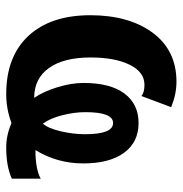

<svg xmlns="http://www.w3.org/2000/svg" viewBox="-5 -573 588 618"><g transform="rotate(90 289.0 -264.0)"><path d="M455 10Q415 10 376 -7Q331 10 283 10Q162 10 95.5 -61.5Q29 -133 29 -261Q29 -384 85 -461Q142 -538 243 -538Q283 -538 325 -521L289 -425Q278 -435 253 -435Q212 -435 188.5 -387.5Q165 -340 165 -261Q165 -175 199 -127.5Q233 -80 295 -80Q274 -111 260.5 -155.5Q247 -200 247 -239Q247 -325 281 -370.5Q315 -416 376 -416Q438 -416 472 -369Q506 -322 506 -238Q506 -154 463 -84Q524 -84 555 -101V-8Q515 10 455 10ZM412 -244Q412 -334 376 -334Q341 -334 341 -245Q341 -209 351 -170Q361 -131 378 -108Q393 -125 402.5 -165Q412 -205 412 -244Z"/></g></svg>

Font: Libra Sans
Style: Bold
Weight: 700
Foundry: Context Ltd
Version: Version 1.000